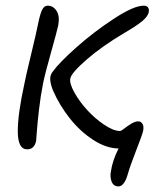

<svg xmlns="http://www.w3.org/2000/svg" viewBox="-20 -503 583 680"><path d="M399.9 157.2Q381.8 157.2 375.2 139.9Q368.7 122.6 373 103Q378.4 65.4 399.9 22.9Q356.4 22.5 310.1 -7.6Q263.7 -37.6 227.1 -84Q190.4 -130.4 167 -184.1Q155.8 -213.4 158.2 -230Q159.7 -241.2 168.9 -252Q189.5 -280.8 250.2 -335Q311 -389.2 382.3 -436Q453.6 -482.9 488.8 -482.9Q499 -482.9 503.9 -477.1Q508.8 -471.2 506.8 -460Q503.4 -443.8 481.7 -426.5Q460 -409.2 421.9 -387.2Q341.8 -339.8 287.4 -292.5Q232.9 -245.1 229 -225.1Q225.6 -207.5 243.4 -175.5Q261.2 -143.6 288.6 -113.5Q315.9 -83.5 348.9 -61.3Q381.8 -39.1 404.8 -39.1Q409.2 -39.1 419.9 -47.6Q430.7 -56.2 444.6 -64.7Q458.5 -73.2 470.2 -73.2Q479 -73.2 484.6 -64.5Q490.2 -55.7 486.8 -39.1Q483.9 -25.4 462.6 28.8Q441.4 83 432.1 115.2Q426.8 134.8 418.2 146Q409.7 157.2 399.9 157.2ZM76.2 25.9Q43.5 25.9 43 -36.1Q42.5 -98.1 66.9 -209Q71.3 -232.4 89.6 -307.9Q107.9 -383.3 116.2 -424.8Q122.6 -455.1 129.6 -469Q136.7 -482.9 148.9 -482.9Q168.9 -482.9 180.7 -463.9Q192.4 -444.8 186 -412.1Q181.6 -391.6 160.4 -316.2Q139.2 -240.7 132.8 -209Q123.5 -162.1 118.2 -115.5Q112.8 -68.8 110.6 -38.3Q108.4 -7.8 107.9 -3.9Q101.6 25.9 76.2 25.9Z"/></svg>

Font: Shantell Sans Bouncy
Style: Italic
Weight: 300
Italic angle: -11.31°
Designer: Stephen Nixon, Anya Danilova, Shantell Martin
Foundry: Arrow Type
Version: Version 1.006;[9816181b4]